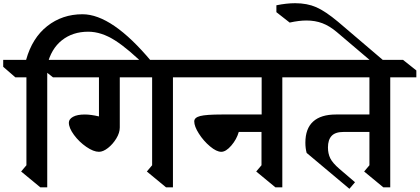

<svg xmlns="http://www.w3.org/2000/svg" viewBox="-32 -1160 2620 1199"><path d="M914 -776 889 -736Q772 -853 686.5 -907.5Q601 -962 519 -962Q422 -962 354.5 -908.5Q287 -855 263 -754V10H220L100 -89L133 -128V-677H64L-12 -743V-786H131Q169 -923 263 -997Q357 -1071 483 -1071Q668 -1071 914 -776Z M1048 -677V10H1005L885 -89L918 -128V-677H716V-364Q716 -331 694.5 -295.5Q673 -260 642.5 -236Q612 -212 586 -212Q552 -212 507 -243Q462 -274 430 -317.5Q398 -361 398 -394Q398 -416 424 -430.5Q450 -445 498 -445Q535 -445 586 -433V-677H299L215 -743V-786H1128L1211 -720V-677Z M1731 -677V10H1688L1568 -89L1601 -128V-336H1459Q1446 -290 1412.5 -251Q1379 -212 1350 -212Q1320 -212 1279.5 -246Q1239 -280 1210 -325.5Q1181 -371 1181 -402Q1181 -426 1218.5 -435.5Q1256 -445 1353 -445H1602V-677H1088L999 -743V-786H1812L1895 -720L1894 -677Z M2405 -677V10H2362L2242 -89L2275 -128V-336H2113Q2062 -336 2039 -311.5Q2016 -287 2016 -239Q2016 -201 2030.5 -171.5Q2045 -142 2088 -105L2185 -22L2150 19L1883 -205Q1875 -234 1875 -269Q1875 -357 1923.5 -401Q1972 -445 2066 -445H2275V-677H1815L1728 -743V-786H2485L2568 -720V-677Z M2079 -1024 2370 -776 2336 -735 2071 -960Q2026 -998 1981 -1015Q1936 -1032 1882 -1032Q1835 -1032 1777 -1019L1694 -1084V-1127Q1757 -1140 1811 -1140Q1886 -1140 1943 -1115Q2000 -1090 2079 -1024Z"/></svg>

Font: Inknut Antiqua Medium
Style: Regular
Weight: 500
Designer: Claus Eggers Sørensen
Foundry: Claus Eggers Sørensen
Version: Version 1.003; ttfautohint (v1.8.2) -l 8 -r 50 -G 200 -x 14 